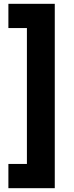

<svg xmlns="http://www.w3.org/2000/svg" viewBox="-20 -783 389 1006"><path d="M121 76H24V203H267V-763H24V-636H121Z"/></svg>

Font: SpinnyJost
Style: Bold
Weight: 700
Version: Version 3.710